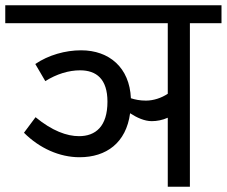

<svg xmlns="http://www.w3.org/2000/svg" viewBox="-40 -709 861 729"><path d="M-20 -621H597V-353C573 -337 543 -327 514 -327C491 -327 472 -331 457 -336C452 -452 375 -518 268 -518C208 -518 144 -500 94 -466L132 -401C175 -428 221 -442 264 -442C326 -442 368 -409 368 -323C368 -229 323 -192 260 -192C214 -192 158 -212 95 -264L51 -205C110 -146 186 -112 262 -112C364 -112 439 -167 454 -279C480 -262 509 -249 536 -249C556 -249 577 -253 597 -262V0H681V-621H801V-689H-20Z"/></svg>

Font: FiraGO Unicode
Style: Regular
Weight: 400
Designer: bBox Type
Foundry: bBox Type GmbH
Version: Version 1.001;PS 001.001;hotconv 1.0.88;makeotf.lib2.5.64775